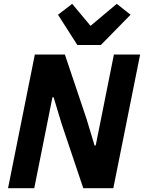

<svg xmlns="http://www.w3.org/2000/svg" viewBox="-20 -983 752 1003"><path d="M507 -748 662 -906 590 -963 453 -848 357 -963 283 -906 384 -748ZM415 0H572L712 -698H575L480 -223H474L432 -362L319 -698H162L22 0H159L254 -475H260L302 -336Z"/></svg>

Font: Braiins Sans
Style: Bold Italic
Weight: 700
Italic angle: -11.31°
Designer: Mike Abbink, Paul van der Laan, Pieter van Rosmalen, Jiri Chlebus, Lubos Buracinsky
Foundry: Bold Monday, Sudetype
Version: Version 1.000;hotconv 1.0.109;makeotfexe 2.5.65596